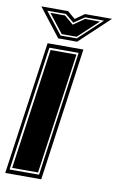

<svg xmlns="http://www.w3.org/2000/svg" viewBox="-111 -792 513 840"><g transform="rotate(10 145.5 -372.5)"><path d="M317 -745 184 -620H100L3 -745H122L156 -716L197 -745ZM284 -731H200L153 -699L115 -731H32L108 -634H180ZM267 -724 178 -641H112L47 -724H112L152 -690L201 -724ZM-26 0 58 -591H217L134 0ZM-10 -18H121L199 -573H69ZM0 -27 76 -564H191L115 -27Z"/></g></svg>

Font: Alumni Sans Collegiate One
Style: Italic
Weight: 400
Italic angle: -8°
Designer: Robert E. Leuschke
Foundry: Robert E. Leuschke
Version: Version 1.100